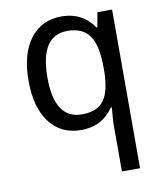

<svg xmlns="http://www.w3.org/2000/svg" viewBox="-87 -615 774 925"><g transform="rotate(-10 300.0 -153.0)"><path d="M434.1 -463.9H438L451.2 -536.1H522.9V240.2H434.1V11.2Q434.1 -8.8 439.9 -71.8H434.1Q378.9 9.8 276.9 9.8Q178.7 9.8 122.8 -63.2Q66.9 -136.2 66.9 -267.1Q66.9 -398.9 123 -472.4Q179.2 -545.9 276.9 -545.9Q377.9 -545.9 434.1 -463.9ZM434.1 -247.1V-267.1Q434.1 -377.9 400.1 -425Q366.2 -472.2 292 -472.2Q159.2 -472.2 159.2 -266.1Q159.2 -64 293 -64Q367.2 -64 399.7 -107.2Q432.1 -150.4 434.1 -247.1Z"/></g></svg>

Font: TypoPRO Noto Mono
Style: Regular
Weight: 400
Designer: Monotype Design Team
Foundry: Monotype Imaging Inc.
Version: Version 1.00